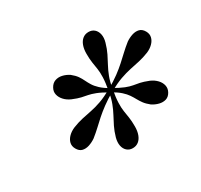

<svg xmlns="http://www.w3.org/2000/svg" viewBox="-120 -945 889 850"><g transform="rotate(-30 324.5 -520.0)"><path d="M382.5 -511 372 -527.5Q407.5 -548 431.8 -566Q456 -584 474.5 -600.8Q493 -617.5 510.5 -634Q528 -650.5 550 -668Q566 -679 583.8 -684.8Q601.5 -690.5 617.2 -686.8Q633 -683 643 -665Q652 -649 648.2 -633.2Q644.5 -617.5 631.2 -604.2Q618 -591 599 -583Q572.5 -572.5 548.5 -567.2Q524.5 -562 499.8 -556.8Q475 -551.5 446.5 -541.5Q418 -531.5 382.5 -511ZM204 -372Q188 -361 170.2 -355.2Q152.5 -349.5 137 -353.2Q121.5 -357 111.5 -375Q102.5 -391 106.2 -406.8Q110 -422.5 123.2 -435.8Q136.5 -449 155.5 -457Q182 -467.5 205.8 -472.8Q229.5 -478 254 -482.8Q278.5 -487.5 307 -497.5Q335.5 -507.5 371 -528L381.5 -511.5Q346 -491 321.8 -473Q297.5 -455 279.2 -438.8Q261 -422.5 243.5 -406Q226 -389.5 204 -372ZM334 -248Q316.5 -248 304.8 -258.5Q293 -269 289.5 -286.8Q286 -304.5 292 -327Q300 -355 310.5 -376.2Q321 -397.5 332 -417.8Q343 -438 352.2 -462.2Q361.5 -486.5 367 -520H387Q379.5 -478.5 378.8 -453.2Q378 -428 380.8 -410.2Q383.5 -392.5 386.5 -373.8Q389.5 -355 389.5 -327Q389.5 -303.5 383 -285.8Q376.5 -268 364 -258Q351.5 -248 334 -248ZM371.5 -511.5Q336 -532 315 -540Q294 -548 279.2 -550.8Q264.5 -553.5 248.5 -557Q232.5 -560.5 206 -571.5Q186.5 -580 173.5 -594Q160.5 -608 156.8 -624.5Q153 -641 162 -657Q171.5 -674.5 187.5 -680.2Q203.5 -686 221.8 -682Q240 -678 257 -667Q274.5 -653 283.8 -639.8Q293 -626.5 299.2 -613.2Q305.5 -600 313.8 -586.5Q322 -573 337.8 -558.2Q353.5 -543.5 382 -527ZM499 -376Q481.5 -390 472 -403Q462.5 -416 455.8 -428.5Q449 -441 440.2 -454Q431.5 -467 415.8 -481.2Q400 -495.5 371.5 -512L382 -527.5Q417.5 -507 438.2 -499Q459 -491 474 -488.5Q489 -486 505.2 -482.8Q521.5 -479.5 548 -469Q567.5 -460.5 580.8 -446.5Q594 -432.5 597.5 -415.8Q601 -399 592 -383Q582.5 -366 566.8 -361.2Q551 -356.5 533 -361Q515 -365.5 499 -376ZM367 -520Q374.5 -561.5 375.2 -586.8Q376 -612 373.2 -629.8Q370.5 -647.5 367.5 -666.2Q364.5 -685 364.5 -713Q364.5 -736.5 371 -754.2Q377.5 -772 390 -782Q402.5 -792 420 -792Q437.5 -792 449.2 -781.8Q461 -771.5 464.8 -753.5Q468.5 -735.5 462 -713Q454 -685 443.5 -663.8Q433 -642.5 422 -622.2Q411 -602 401.8 -578Q392.5 -554 387 -520Z"/></g></svg>

Font: Bodoni Moda
Style: Italic
Weight: 400
Italic angle: -13°
Designer: Owen Earl
Foundry: indestructible type
Version: Version 2.005